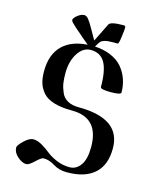

<svg xmlns="http://www.w3.org/2000/svg" viewBox="-129 -957 889 1073"><g transform="rotate(15 315.5 -420.5)"><path d="M418 -758.8H445.3C449.9 -758.8 453.8 -772.1 457 -798.8C460.9 -825.5 462.9 -844.7 462.9 -856.4C462.9 -863 458.7 -866.2 450.2 -866.2C400.7 -866.2 373 -860 367.2 -847.7L314.5 -741.2C310.5 -747.7 300.8 -765 285.2 -793C269.5 -821 257.6 -839.8 249.5 -849.6C241.4 -859.4 233.4 -864.3 225.6 -864.3C212.6 -864.3 199.4 -858.7 186 -847.7C172.7 -836.6 166 -827.8 166 -821.3C166 -819.3 166.5 -817.4 167.5 -815.4C168.5 -813.5 169.9 -811.2 171.9 -808.6C173.8 -806 176.4 -803.4 179.7 -800.8C182.3 -798.2 186.2 -794.6 191.4 -790C196 -785.5 200.7 -781.1 205.6 -776.9C210.4 -772.6 217 -767.1 225.1 -760.3C233.2 -753.4 240.9 -746.7 248 -740.2C264.3 -726.6 274.1 -718.4 277.3 -715.8C280.6 -713.2 283.2 -710.9 285.2 -709C225.3 -705.1 178.4 -687.5 144.5 -656.2C106.8 -621.1 87.9 -570 87.9 -502.9C87.9 -477.5 90.7 -455.4 96.2 -436.5C101.7 -417.6 111.7 -399.7 126 -382.8C140.3 -365.9 161.8 -353 190.4 -344.2C219.1 -335.4 254.2 -331.1 295.9 -331.1C400.1 -331.1 452.1 -274.7 452.1 -162.1C452.1 -114.6 443.8 -79.3 427.2 -56.2C410.6 -33 389.6 -21.5 364.3 -21.5C336.9 -21.5 311.2 -26.7 287.1 -37.1C263 -47.5 243.7 -58.8 229 -70.8C214.4 -82.8 198.1 -94.1 180.2 -104.5C162.3 -114.9 145.5 -120.1 129.9 -120.1C114.3 -120.1 96.7 -110.7 77.1 -91.8C57.6 -72.9 47.9 -59.6 47.9 -51.8C47.9 -32.9 56.6 -15.6 74.2 0C92.4 16.3 109.7 24.4 126 24.4C135.7 24.4 150.6 15 170.4 -3.9C190.3 -22.8 204.1 -32.2 211.9 -32.2C233.4 -32.2 255.2 -25.4 277.3 -11.7C299.5 2.6 325.8 9.8 356.4 9.8C426.1 9.8 479.2 -6.5 515.6 -39.1C552.7 -71.6 571.3 -120.4 571.3 -185.5C571.3 -300.8 489.6 -358.4 326.2 -358.4C300.8 -358.4 279.5 -363.3 262.2 -373C245 -382.8 232.7 -396.5 225.6 -414.1C217.8 -431.6 212.6 -448.6 210 -464.8C207.4 -481.1 206.1 -500.7 206.1 -523.4C206.1 -569 216 -607.4 235.8 -638.7C255.7 -669.9 280.6 -685.5 310.5 -685.5C347.7 -685.5 374.8 -670.7 392.1 -641.1C409.3 -611.5 418 -564.5 418 -500C418 -490.9 437.8 -486.3 477.5 -486.3C517.3 -486.3 537.1 -490.9 537.1 -500C537.1 -526 533 -551.1 524.9 -575.2C516.8 -599.3 504.2 -621.6 487.3 -642.1C470.4 -662.6 446.6 -679 416 -691.4C390.6 -701.8 361 -708 327.1 -710C329.8 -713.2 332 -716.8 334 -720.7C339.8 -731.8 345.7 -739.9 351.6 -745.1C355.5 -748.4 362.5 -751.5 372.6 -754.4C382.6 -757.3 397.8 -758.8 418 -758.8Z"/></g></svg>

Font: TriodPostnaja
Style: Medium
Weight: 500
Version: 20110805; ttfautohint (v0.96) -l 8 -r 50 -G 200 -x 14 -w "G"